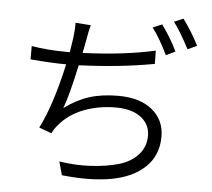

<svg xmlns="http://www.w3.org/2000/svg" viewBox="-58 -907 1117 1013"><g transform="rotate(5 500.0 -400.0)"><path d="M742.2 -662.1 743.2 -591.8Q557.6 -557.6 343.8 -549.8Q308.6 -385.7 282.2 -317.4Q346.7 -365.2 413.1 -386.2Q479.5 -407.2 565.4 -407.2Q681.6 -407.2 746.6 -353.5Q811.5 -299.8 811.5 -212.9Q811.5 -113.3 746.1 -50.8Q680.7 11.7 568.8 32.2Q457 52.7 305.7 36.1L286.1 -35.2Q373 -21.5 454.6 -26.4Q536.1 -31.2 599.6 -49.3Q663.1 -67.4 701.7 -109.4Q740.2 -151.4 740.2 -210.9Q740.2 -270.5 692.4 -307.6Q644.5 -344.7 558.6 -344.7Q466.8 -344.7 388.7 -314.5Q310.5 -284.2 261.7 -225.6Q244.1 -206.1 231.4 -179.7L165 -204.1Q228.5 -329.1 277.3 -548.8H273.4Q201.2 -548.8 87.9 -558.6V-628.9Q177.7 -614.3 272.5 -614.3H291Q301.8 -683.6 302.7 -692.4Q308.6 -739.3 307.6 -771.5L388.7 -765.6Q378.9 -730.5 372.1 -686.5Q368.2 -665 358.4 -616.2Q579.1 -625 742.2 -662.1ZM714.8 -782.2 763.7 -802.7Q813.5 -734.4 845.7 -666L796.9 -642.6Q755.9 -728.5 714.8 -782.2ZM824.2 -822.3 873 -842.8Q921.9 -776.4 957 -706.1L908.2 -683.6Q860.4 -775.4 824.2 -822.3Z"/></g></svg>

Font: Gen Shin Gothic Normal
Style: Regular
Weight: 300
Designer: [Source Han Sans]
Ryoko NISHIZUKA  (kana & ideographs); Paul D. Hunt (Latin, Greek & Cyrillic); Wenlong ZHANG  (bopomofo
Version: Version 1.002.20150607